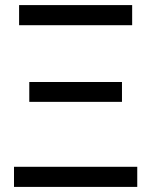

<svg xmlns="http://www.w3.org/2000/svg" viewBox="-20 -734 595 754"><path d="M55 -635H499V-714H55ZM95 -334H459V-412H95ZM35 0H519V-79H35Z"/></svg>

Font: Noto Sans Math
Style: Regular
Weight: 400
Designer: Monotype Design Team, Delve Withrington, Jeff Kellem
Foundry: Monotype Imaging Inc., Delve Fonts LLC
Version: Version 3.000